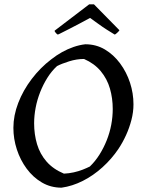

<svg xmlns="http://www.w3.org/2000/svg" viewBox="-20 -857 658 889"><path d="M265 12Q215 12 174 -12Q133 -36 103.5 -76Q74 -116 58 -165Q42 -214 42 -265Q42 -322 64.5 -380.5Q87 -439 127 -491.5Q167 -544 217 -582Q241 -601 267 -615.5Q293 -630 320.5 -639.5Q348 -649 375 -652Q425 -652 465.5 -628Q506 -604 536 -563.5Q566 -523 582 -474Q598 -425 598 -374Q598 -338 588.5 -301.5Q579 -265 563.5 -231Q548 -197 528 -167Q497 -121 454.5 -82.5Q412 -44 363.5 -19.5Q315 5 265 12ZM276 -53Q299 -54 321.5 -59Q344 -64 363 -71.5Q382 -79 396 -86Q421 -110 440.5 -141Q460 -172 474 -207Q488 -242 495 -279Q502 -316 502 -352Q502 -402 489 -447Q476 -492 446.5 -527.5Q417 -563 369 -584Q335 -584 300 -573Q265 -562 244 -551Q219 -528 199.5 -497Q180 -466 166 -430.5Q152 -395 145 -358Q138 -321 138 -286Q138 -235 151.5 -189.5Q165 -144 195.5 -109Q226 -74 276 -53ZM511 -697Q496 -706 475.5 -719Q455 -732 434.5 -747Q414 -762 397 -774Q375 -762 350.5 -749Q326 -736 301.5 -723.5Q277 -711 255 -700L248 -697Q245 -697 238.5 -704.5Q232 -712 233 -715L393 -837Q398 -837 404 -837Q410 -837 415 -837L533 -717Q532 -714 523 -705.5Q514 -697 511 -697Z"/></svg>

Font: Labrada
Style: Italic
Weight: 400
Italic angle: -7°
Designer: Mercedes Jáuregui
Foundry: Omnibus-Type Team
Version: Version 1.000